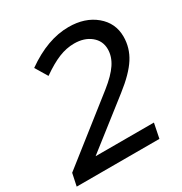

<svg xmlns="http://www.w3.org/2000/svg" viewBox="-183 -832 907 955"><g transform="rotate(-30 270.5 -354.0)"><path d="M-17 0 -2 -71 348 -347Q406 -393 432.5 -433Q459 -473 459 -515Q459 -563 422 -593Q385 -623 327 -623Q283 -623 238.5 -605Q194 -587 137 -547L95 -617Q160 -663 222 -685.5Q284 -708 344 -708Q438 -708 498 -658Q558 -608 558 -530Q558 -466 523 -411Q488 -356 407 -293L140 -84H475L458 0Z"/></g></svg>

Font: Red Hat Display Medium
Style: Italic
Weight: 500
Italic angle: -12°
Designer: Pentagram / MCKL
Foundry: Pentagram / MCKL
Version: Version 1.003; Red Hat Display Medium Italic